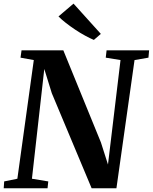

<svg xmlns="http://www.w3.org/2000/svg" viewBox="-28 -1014 823 1034"><path d="M-8 0 -5.5 -37 65.5 -51.5 154 -690.5 82.5 -703.5 88 -743H313L515.5 -247L553.5 -128L621 -690.5L541.5 -703.5L546 -743H775L771.5 -703.5L696.5 -690.5L599 0H465.5L251 -512L210.5 -642.5L144 -51.5L232 -37L228 0ZM477.5 -799Q457 -807.5 430.8 -821.8Q404.5 -836 377.5 -854Q350.5 -872 326.8 -890.5Q303 -909 287 -925.5L368 -994.5L515 -831.5Z"/></svg>

Font: Merriweather 60pt
Style: Bold Italic
Weight: 700
Italic angle: -7.8°
Version: Version 2.101